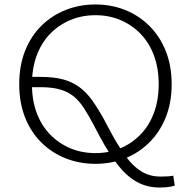

<svg xmlns="http://www.w3.org/2000/svg" viewBox="-20 -720 853 859"><path d="M695 119Q637 119 591 93Q545 67 506 16.5Q467 -34 427 -108L397 -165Q375 -206 355 -237Q335 -268 310 -288.5Q285 -309 249.5 -319.5Q214 -330 160 -330H107V-376H160Q218 -376 259.5 -365.5Q301 -355 333.5 -331.5Q366 -308 392.5 -271Q419 -234 448 -181L477 -126Q511 -64 543 -20Q575 24 612.5 47Q650 70 699 70Q716 70 731.5 69Q747 68 755 66L762 110Q754 113 743.5 115Q733 117 720.5 118Q708 119 695 119ZM407 13Q336 13 274 -11.5Q212 -36 165 -82.5Q118 -129 92 -195Q66 -261 66 -343Q66 -426 92 -492Q118 -558 165 -604.5Q212 -651 274 -675.5Q336 -700 407 -700Q478 -700 539.5 -675.5Q601 -651 648 -604.5Q695 -558 721.5 -492Q748 -426 748 -343Q748 -261 721.5 -195Q695 -129 648 -82.5Q601 -36 539.5 -11.5Q478 13 407 13ZM407 -35Q468 -35 519.5 -57Q571 -79 609.5 -119Q648 -159 669 -216Q690 -273 690 -343Q690 -414 669 -471Q648 -528 609.5 -568Q571 -608 519.5 -630Q468 -652 407 -652Q346 -652 294 -630Q242 -608 203.5 -568Q165 -528 144 -471Q123 -414 123 -343Q123 -272 144 -215.5Q165 -159 203.5 -119Q242 -79 294 -57Q346 -35 407 -35Z"/></svg>

Font: BioRhyme ExtraBold Light
Style: Regular
Weight: 300
Version: Version 1.600;gftools[0.9.33]